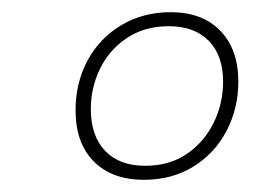

<svg xmlns="http://www.w3.org/2000/svg" viewBox="-20 -749 454 315"><path d="M216 -454Q164 -454 134 -484Q104 -514 104 -568Q104 -614 124 -650.5Q144 -687 179.5 -708Q215 -729 260 -729Q312 -729 341.5 -698.5Q371 -668 371 -615Q371 -571 351.5 -534Q332 -497 297 -475.5Q262 -454 216 -454ZM218 -477Q258 -477 286.5 -496.5Q315 -516 330.5 -547.5Q346 -579 346 -615Q346 -658 322.5 -682Q299 -706 257 -706Q217 -706 188 -686.5Q159 -667 144 -636Q129 -605 129 -570Q129 -526 152.5 -501.5Q176 -477 218 -477Z"/></svg>

Font: Bitter ExtraLight
Style: Italic
Weight: 200
Italic angle: -9°
Designer: Sol Matas, and Bitter project Authors
Foundry: Sol Matas
Version: Version 2.001